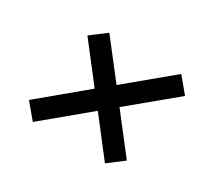

<svg xmlns="http://www.w3.org/2000/svg" viewBox="-105 -756 869 806"><g transform="rotate(30 330.0 -353.0)"><path d="M626 -524 411 -346 550 -167 476 -111 340 -287 127 -110 67 -182 282 -361 144 -539 218 -595 354 -420 566 -596Z"/></g></svg>

Font: Application Medium
Style: Italic
Weight: 500
Italic angle: -12°
Designer: Wei Huang
Foundry: Wei Huang
Version: Version 0.012